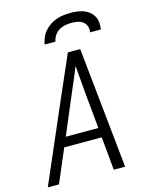

<svg xmlns="http://www.w3.org/2000/svg" viewBox="-138 -1041 876 1127"><g transform="rotate(-15 300.0 -477.5)"><path d="M9 0 221 -490 328 -735H403L479 0H410L391 -202H163L77 0ZM386 -260 364 -490Q361 -529 357.5 -568Q354 -607 351 -646Q335 -607 318.5 -568Q302 -529 285 -490L188 -260ZM208 -815Q212 -836 220.5 -856.5Q229 -877 244 -894Q259 -911 278 -923.5Q297 -936 318 -943Q339 -950 360 -952.5Q381 -955 402 -955Q423 -955 443.5 -952.5Q464 -950 482.5 -943Q501 -936 516 -923.5Q531 -911 540.5 -894Q550 -877 551.5 -856.5Q553 -836 550 -815H484Q488 -834 482 -851.5Q476 -869 462 -879.5Q448 -890 430 -893.5Q412 -897 393 -897Q374 -897 354.5 -893.5Q335 -890 317.5 -879.5Q300 -869 288.5 -851.5Q277 -834 274 -815Z"/></g></svg>

Font: Iosevka SS04 Light Extended
Style: Italic
Weight: 300
Width: 7
Italic angle: -9°
Monospace: yes
Designer: Belleve Invis
Foundry: Belleve Invis
Version: Version 19.0.0; ttfautohint (v1.8.4)